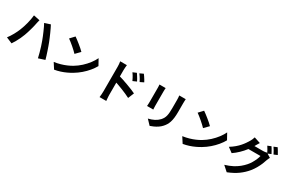

<svg xmlns="http://www.w3.org/2000/svg" viewBox="136 -2327 5727 3880"><g transform="rotate(30 3000.0 -387.5)"><path d="M205.4 -329.7Q222.2 -372 237.4 -418.4Q252.6 -464.8 265.1 -514Q277.5 -563.2 286.8 -612.7Q296.2 -662.1 300.4 -709.7L445.7 -679.5Q442.2 -665.3 437 -646.3Q431.9 -627.3 428 -609.3Q424 -591.2 421.8 -579.7Q416.8 -553.4 407.9 -516.3Q399 -479.2 387.3 -437.9Q375.6 -396.6 362.8 -355.2Q350 -313.8 336.7 -278.9Q319.3 -230.4 294.7 -178.5Q270.2 -126.6 242.9 -78.6Q215.6 -30.6 189.5 7L49.5 -52Q96.7 -113.7 138.2 -188.8Q179.6 -263.9 205.4 -329.7ZM699 -350.6Q684.5 -390.2 666.1 -435.2Q647.8 -480.2 627.9 -525.6Q608 -571 589.1 -611Q570.2 -651 554 -679.6L686.7 -722.6Q702.3 -693.7 722.1 -652.8Q742 -612 762.2 -566.1Q782.5 -520.3 801.5 -475.6Q820.5 -430.9 834.6 -395Q847.7 -361.2 863.7 -316.4Q879.6 -271.5 895.8 -223.3Q912 -175.1 926.4 -129Q940.8 -82.9 950.8 -45.7L803 2.3Q789.7 -57.1 773 -117.8Q756.3 -178.5 737.8 -237.8Q719.4 -297.1 699 -350.6Z M1241.1 -760.4Q1267.3 -742.4 1302.3 -716Q1337.3 -689.6 1374.5 -659.3Q1411.6 -629 1444.7 -600.2Q1477.8 -571.4 1499.1 -548.5L1397.3 -444.3Q1377.8 -465.5 1347 -494.4Q1316.2 -523.4 1280.3 -554.4Q1244.4 -585.5 1209.4 -613.3Q1174.4 -641 1147 -659.8ZM1115.5 -94.2Q1194.4 -105.3 1263.1 -125.2Q1331.8 -145 1391.1 -170.8Q1450.4 -196.5 1498.8 -225Q1584.1 -275.7 1654.8 -340.7Q1725.5 -405.8 1778.7 -476.2Q1831.9 -546.6 1863.4 -613.5L1940.9 -473.3Q1903.1 -405.6 1847.4 -338.8Q1791.7 -271.9 1721.9 -211.7Q1652.2 -151.5 1571 -102.9Q1520.5 -72.5 1461.2 -44.7Q1402 -16.8 1336.4 4.4Q1270.7 25.7 1200.3 37.7Z M2681.7 -744.1Q2695.8 -723.7 2712.8 -696.9Q2729.8 -670.1 2745.7 -643.1Q2761.5 -616 2772.7 -592.6L2686.2 -554.4Q2671.5 -586.3 2658.4 -611.2Q2645.2 -636.1 2630.9 -659.7Q2616.7 -683.3 2597.8 -708.5ZM2812.8 -798.7Q2827.9 -779 2845.3 -753Q2862.7 -727 2879.1 -700.4Q2895.5 -673.7 2906.8 -651.3L2822.6 -610Q2807.1 -641.9 2792.7 -666.3Q2778.3 -690.7 2763.5 -713.1Q2748.7 -735.5 2729.8 -760ZM2283.3 -81.5Q2283.3 -100.6 2283.3 -144.2Q2283.3 -187.9 2283.3 -245.4Q2283.3 -303 2283.3 -365.7Q2283.3 -428.4 2283.3 -486.8Q2283.3 -545.2 2283.3 -590.2Q2283.3 -635.2 2283.3 -656.2Q2283.3 -683.1 2280.8 -716.9Q2278.2 -750.7 2272.9 -777H2429.1Q2426.3 -751 2423.2 -719.2Q2420.2 -687.4 2420.2 -656.2Q2420.2 -628.8 2420.2 -581Q2420.2 -533.1 2420.2 -474.6Q2420.2 -416.1 2420.3 -355.2Q2420.4 -294.3 2420.4 -238.7Q2420.4 -183 2420.4 -141.4Q2420.4 -99.7 2420.4 -81.5Q2420.4 -67.6 2421.6 -42.2Q2422.7 -16.8 2425.3 10.1Q2427.9 37.1 2429.6 57.9H2273.3Q2277.6 28.7 2280.5 -11.4Q2283.3 -51.6 2283.3 -81.5ZM2390.8 -518Q2440.6 -504.6 2502.4 -484.1Q2564.1 -463.6 2627.3 -440.5Q2690.4 -417.3 2746 -394.8Q2801.6 -372.2 2838.2 -353.9L2781.6 -215.3Q2739.3 -237.7 2688.3 -260.1Q2637.3 -282.5 2584.6 -303.7Q2531.9 -325 2481.8 -342.8Q2431.8 -360.7 2390.8 -374.2Z M3802.8 -776.1Q3801.8 -755.4 3800.4 -730.7Q3799 -705.9 3799 -675.8Q3799 -650.1 3799 -613Q3799 -575.9 3799 -539.3Q3799 -502.7 3799 -478Q3799 -397.8 3791.4 -337.9Q3783.8 -278 3768.9 -233.2Q3754 -188.5 3732.5 -153.8Q3711 -119.1 3682.6 -88.5Q3650.1 -52.1 3607.2 -23.6Q3564.4 4.9 3520.8 24.5Q3477.3 44.2 3440.3 56.4L3335.5 -54Q3410.2 -71.3 3470.6 -101.5Q3531 -131.8 3576.4 -180.2Q3602.1 -208.8 3618.3 -238Q3634.5 -267.3 3643 -302.5Q3651.5 -337.8 3654.9 -382.7Q3658.3 -427.6 3658.3 -486.4Q3658.3 -512.1 3658.3 -548Q3658.3 -583.9 3658.3 -619.1Q3658.3 -654.2 3658.3 -675.8Q3658.3 -705.9 3656.5 -730.7Q3654.7 -755.4 3651.9 -776.1ZM3339.4 -767.5Q3338.4 -750.3 3337 -732.6Q3335.6 -714.9 3335.6 -691.2Q3335.6 -680.2 3335.6 -655.1Q3335.6 -630 3335.6 -596.6Q3335.6 -563.2 3335.6 -526.8Q3335.6 -490.4 3335.6 -456Q3335.6 -421.5 3335.6 -394.5Q3335.6 -367.4 3335.6 -353.4Q3335.6 -334.4 3337 -309.3Q3338.4 -284.1 3339.4 -266.3H3194Q3195.2 -280.2 3197 -305.9Q3198.7 -331.6 3198.7 -354.2Q3198.7 -368.2 3198.7 -395.2Q3198.7 -422.3 3198.7 -456.7Q3198.7 -491.2 3198.7 -527.6Q3198.7 -563.9 3198.7 -597Q3198.7 -630 3198.7 -655.1Q3198.7 -680.2 3198.7 -691.2Q3198.7 -705 3197.7 -727.6Q3196.7 -750.3 3194.7 -767.5Z M4241.1 -760.4Q4267.3 -742.4 4302.3 -716Q4337.3 -689.6 4374.5 -659.3Q4411.6 -629 4444.7 -600.2Q4477.8 -571.4 4499.1 -548.5L4397.3 -444.3Q4377.8 -465.5 4347 -494.4Q4316.2 -523.4 4280.3 -554.4Q4244.4 -585.5 4209.4 -613.3Q4174.4 -641 4147 -659.8ZM4115.5 -94.2Q4194.4 -105.3 4263.1 -125.2Q4331.8 -145 4391.1 -170.8Q4450.4 -196.5 4498.8 -225Q4584.1 -275.7 4654.8 -340.7Q4725.5 -405.8 4778.7 -476.2Q4831.9 -546.6 4863.4 -613.5L4940.9 -473.3Q4903.1 -405.6 4847.4 -338.8Q4791.7 -271.9 4721.9 -211.7Q4652.2 -151.5 4571 -102.9Q4520.5 -72.5 4461.2 -44.7Q4402 -16.8 4336.4 4.4Q4270.7 25.7 4200.3 37.7Z M5779.1 -819.2Q5792.1 -801.4 5806.7 -776.3Q5821.3 -751.1 5835.1 -726.1Q5849 -701.1 5858.4 -682.2L5778.1 -647.9Q5762.6 -678.7 5741.2 -718.3Q5719.8 -757.9 5699.8 -786.7ZM5897.2 -864.4Q5910.5 -845.6 5925.7 -820.3Q5940.9 -795 5955.2 -770.5Q5969.6 -746 5978 -728.4L5898.5 -694.1Q5883.1 -725.7 5860.9 -764.8Q5838.6 -803.9 5818.2 -831.9ZM5868.9 -599.1Q5860.2 -585.1 5851.2 -565.8Q5842.3 -546.5 5835.6 -527.4Q5822.6 -483.1 5798.9 -426.6Q5775.3 -370.1 5741 -309.8Q5706.6 -249.6 5661.1 -193.5Q5589.8 -106.7 5494.3 -37Q5398.7 32.8 5257.9 88.8L5139.7 -16.8Q5241.9 -47.6 5315.9 -86.4Q5389.8 -125.1 5444.7 -170.2Q5499.6 -215.3 5542.7 -264.5Q5577.3 -303.5 5606.5 -352.8Q5635.6 -402.1 5656.4 -451.1Q5677.3 -500.1 5684.6 -537H5347.7L5393.7 -650.4Q5407.1 -650.4 5436.8 -650.4Q5466.6 -650.4 5504 -650.4Q5541.3 -650.4 5577.9 -650.4Q5614.5 -650.4 5642.1 -650.4Q5669.7 -650.4 5679.4 -650.4Q5702.7 -650.4 5726.3 -653.5Q5750 -656.6 5766.3 -662.1ZM5542.8 -757.1Q5524.9 -730.9 5507.8 -701.1Q5490.6 -671.2 5481.5 -655.3Q5447.9 -595.2 5398.1 -530.5Q5348.2 -465.7 5285.5 -405.2Q5222.9 -344.8 5151 -295.3L5039 -378.5Q5104.6 -418.6 5155 -461.6Q5205.4 -504.6 5242.3 -547.4Q5279.2 -590.1 5305.9 -629.4Q5332.6 -668.7 5351.3 -700.5Q5363.1 -718.7 5376.4 -749.2Q5389.7 -779.8 5396.4 -805.2Z"/></g></svg>

Font: Noto Sans HK Thin
Style: Regular
Weight: 100
Designer: Ryoko NISHIZUKA 西塚涼子 (kana, bopomofo & ideographs); Paul D. Hunt (Latin, Greek & Cyrillic); Sandoll Communications 산돌커뮤니
Foundry: Adobe
Version: Version 2.004-H2;hotconv 1.0.118;makeotfexe 2.5.65603